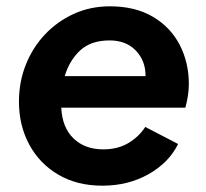

<svg xmlns="http://www.w3.org/2000/svg" viewBox="-20 -576 653 608"><path d="M304 12Q224 12 164.5 -23Q105 -58 72.5 -118.5Q40 -179 40 -254Q40 -316 61.5 -370.5Q83 -425 122 -466.5Q161 -508 213.5 -532Q266 -556 328 -556Q408 -556 464 -523Q520 -490 549 -434Q578 -378 578 -310Q578 -292 575 -272.5Q572 -253 567 -235H174Q177 -172 213 -137.5Q249 -103 307 -103Q353 -103 386.5 -123Q420 -143 440 -174L544 -120Q515 -61 450.5 -24.5Q386 12 304 12ZM327 -448Q268 -448 234 -416.5Q200 -385 185 -335H441Q441 -384 410 -416Q379 -448 327 -448Z"/></svg>

Font: Plus Jakarta Sans
Style: Bold Italic
Weight: 700
Italic angle: -8°
Designer: Gumpita Rahayu
Foundry: Tokotype
Version: Version 2.071; ttfautohint (v1.8.4.7-5d5b);gftools[0.9.29]